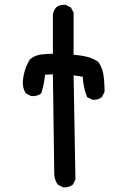

<svg xmlns="http://www.w3.org/2000/svg" viewBox="-20 -800 540 824"><path d="M249.5 3.4 230 -6.3 228.5 -7.3 227.5 -8.3Q221.2 -18.1 217.5 -28.3Q213.9 -38.6 212.9 -50.3V-50.8L207 -481L173.3 -479.5Q171.4 -458.5 167.5 -439.5Q163.6 -420.4 157.7 -401.9L157.2 -399.9L155.8 -398.4Q138.7 -385.7 114.7 -387.7H113.8L112.8 -388.2L93.3 -397.9L91.8 -398.9L90.8 -399.9Q76.2 -421.4 78.1 -450.7Q80.1 -476.6 87.6 -500.2Q95.2 -523.9 108.4 -544.9L108.9 -545.9L109.9 -546.4Q130.4 -563.5 158.7 -566.4Q182.1 -568.8 207 -569.3V-736.3V-736.8Q209.5 -754.4 220.2 -767.6L220.7 -768.1Q236.3 -781.2 260.3 -779.3H261.2L262.2 -778.8L281.7 -769L283.7 -768.1L284.7 -766.6L295.4 -747.1L295.9 -745.6V-744.1V-564.9Q302.7 -564.5 309.3 -563.7Q315.9 -563 322.3 -562Q328.6 -561 335.2 -560.1Q341.8 -559.1 348.1 -557.6Q376.5 -551.3 400.9 -535.2L401.9 -534.7L402.3 -533.7Q411.6 -520.5 417.2 -505.4Q422.9 -490.2 424.8 -473.1Q426.3 -462.4 427 -451.4Q427.7 -440.4 428.2 -429.4Q428.7 -418.5 428.7 -407.2V-405.8L428.2 -404.8L418.5 -385.3L418 -383.8L417 -383.3Q401.4 -370.1 377.4 -372.1H376.5L375.5 -372.6L356 -382.3L353.5 -383.3L353 -385.7Q345.2 -405.3 340.8 -426.8Q336.4 -448.2 335 -470.7L295.9 -476.6L303.7 -31.2V-29.8L303.2 -28.8L293.5 -9.3L293 -7.8L291.5 -7.3Q275.4 5.9 251.5 3.9H250.5Z"/></svg>

Font: NaikaiFont
Style: SemiBold
Weight: 600
Version: Version 1.89